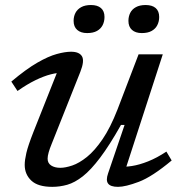

<svg xmlns="http://www.w3.org/2000/svg" viewBox="-20 -716 706 746"><path d="M400 -42.5 464 -230.5H450Q405.5 -151.5 369.2 -103.5Q333 -55.5 301.8 -31Q270.5 -6.5 241.5 1.8Q212.5 10 183 10Q127.5 10 101.8 -14.2Q76 -38.5 76 -75.5Q76 -94 82.5 -122Q89 -150 110 -203.5L213 -463L227.5 -433Q205.5 -434.5 177.5 -427.2Q149.5 -420 117.2 -404.2Q85 -388.5 48 -362.5L24 -399Q81.5 -447.5 125 -472.5Q168.5 -497.5 200.8 -506.2Q233 -515 256 -515Q288 -515 298.5 -497.2Q309 -479.5 292 -436.5L180 -155Q173 -138 169 -123.8Q165 -109.5 165 -99.5Q165 -82 178.8 -73Q192.5 -64 214.5 -64Q234 -64 260.8 -73Q287.5 -82 317.8 -106.2Q348 -130.5 378.5 -175.2Q409 -220 436.5 -290.5L518.5 -505H612.5L461 -38L440.5 -69Q463.5 -66.5 492.5 -71Q521.5 -75.5 555.5 -89Q589.5 -102.5 626.5 -127L647 -92.5Q571 -29 519.2 -9.5Q467.5 10 438.5 10Q409.5 10 400 -2.8Q390.5 -15.5 400 -42.5ZM318.5 -587.5Q294 -587.5 280 -599.8Q266 -612 266 -635Q266 -652 273.2 -666Q280.5 -680 295.5 -688.2Q310.5 -696.5 333.5 -696.5Q358.5 -696.5 372.2 -684.8Q386 -673 386 -650Q386 -632.5 378.8 -618.2Q371.5 -604 356.8 -595.8Q342 -587.5 318.5 -587.5ZM531 -587.5Q506.5 -587.5 492.8 -599.8Q479 -612 479 -635Q479 -652 486 -666Q493 -680 508 -688.2Q523 -696.5 546 -696.5Q571 -696.5 584.8 -684.8Q598.5 -673 598.5 -650Q598.5 -632.5 591.2 -618.2Q584 -604 569.2 -595.8Q554.5 -587.5 531 -587.5Z"/></svg>

Font: Newsreader 7pt
Style: Italic
Weight: 400
Italic angle: -17°
Designer: Hugues Gentile
Foundry: Production Type
Version: Version 1.003